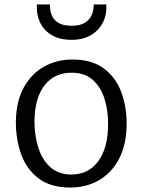

<svg xmlns="http://www.w3.org/2000/svg" viewBox="-20 -830 637 858"><path d="M294 8Q205.5 8 151.8 -33.2Q98 -74.5 74 -142.2Q50 -210 51 -289Q52.5 -377.5 86.2 -439Q120 -500.5 176.8 -532.2Q233.5 -564 304 -564Q391 -564 444.8 -523.5Q498.5 -483 522.8 -416.2Q547 -349.5 546 -271Q544.5 -182 511.8 -119.8Q479 -57.5 422.5 -24.8Q366 8 294 8ZM296 -50Q375.5 -49.5 419.2 -109.8Q463 -170 463 -274Q463.5 -338 446.5 -390.2Q429.5 -442.5 394 -473.5Q358.5 -504.5 303 -505Q224.5 -506.5 179.8 -449.5Q135 -392.5 134 -288Q134 -224.5 151 -170.8Q168 -117 203.8 -84Q239.5 -51 296 -50ZM300 -652Q246 -652 210.5 -673.5Q175 -695 158.5 -730.8Q142 -766.5 145 -810H203Q203 -800.5 205 -784.8Q207 -769 215.8 -753Q224.5 -737 244.5 -726Q264.5 -715 300 -715Q335.5 -715 355.5 -726.2Q375.5 -737.5 384.8 -753.5Q394 -769.5 396.5 -785.2Q399 -801 399 -810H455Q458 -766.5 440.5 -730.8Q423 -695 387.2 -673.5Q351.5 -652 300 -652Z"/></svg>

Font: Merriweather Sans Light
Style: Regular
Weight: 300
Designer: Eben Sorkin
Foundry: Eben Sorkin
Version: Version 2.001; ttfautohint (v1.8.3)